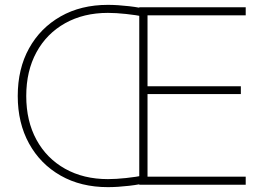

<svg xmlns="http://www.w3.org/2000/svg" viewBox="-20 -760 1112 790"><path d="M424 10Q313 10 229.5 -37.5Q146 -85 99.5 -169.5Q53 -254 53 -365Q53 -477 99.5 -561Q146 -645 229.5 -692.5Q313 -740 424 -740Q463 -740 511 -734.5Q559 -729 595 -719L575 -691Q541 -698 499 -702.5Q457 -707 424 -707Q324 -707 248 -664.5Q172 -622 130 -545Q88 -468 88 -365Q88 -262 130 -185Q172 -108 248 -65.5Q324 -23 424 -23Q457 -23 499 -27.5Q541 -32 575 -39L595 -11Q559 -1 511 4.5Q463 10 424 10ZM553 0V-730H991V-697H587V-405H971V-373H587V-33H991V0Z"/></svg>

Font: M PLUS 1 ExtraLight
Style: Regular
Weight: 250
Version: Version 1.001